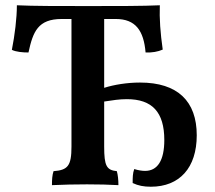

<svg xmlns="http://www.w3.org/2000/svg" viewBox="-20 -699 814 728"><path d="M511 -386C462 -386 413 -378 375 -366V-627H419C494 -627 525 -583 532 -500C557 -499 579 -503 597 -511C588 -574 584 -629 586 -679C523 -676 427 -676 315 -676C197 -676 107 -676 44 -679C44 -630 36 -566 25 -510C41 -502 67 -500 88 -500C105 -579 124 -627 214 -627H251V-143C251 -70 237 -54 183 -50C178 -35 177 -18 177 3C217 1 268 0 310 0C351 0 398 1 429 3C429 -17 427 -36 423 -50C384 -54 375 -70 375 -143V-314C407 -319 433 -323 461 -323C557 -323 603 -274 603 -168C603 -90 577 -51 530 -51C520 -51 505 -53 489 -58C483 -42 483 -25 483 -5C504 5 525 9 552 9C661 9 726 -63 726 -186C726 -315 654 -386 511 -386Z"/></svg>

Font: Vollkorn Semibold
Style: Regular
Weight: 600
Designer: Friedrich Althausen
Foundry: Friedrich Althausen
Version: Version 4.015;PS 004.015;hotconv 1.0.88;makeotf.lib2.5.64775